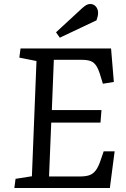

<svg xmlns="http://www.w3.org/2000/svg" viewBox="-20 -943 633 963"><path d="M163 -637 77 -654 83 -700H537L551 -532L496 -523L485 -559Q475 -594 463.5 -612Q452 -630 435 -636.5Q418 -643 389 -643H250L240 -391H489L484 -328H237L226 -58H383Q409 -58 427.5 -64Q446 -70 460 -88Q474 -106 486 -143L500 -184H555L531 0H52L58 -46L140 -59ZM391 -901Q403 -912 412.5 -917.5Q422 -923 432 -923Q450 -923 461 -910Q472 -897 472 -878Q472 -870 470 -861Q468 -852 464 -841L280 -754L261 -781Z"/></svg>

Font: Literata
Style: Italic
Weight: 400
Italic angle: -2°
Designer: Latin by Veronika Burian and Jose Scaglione. Greek by Irene Vlachou. Cyrillic by Vera Evstafieva
Foundry: TypeTogether
Version: Version 3.103;gftools[0.9.29]